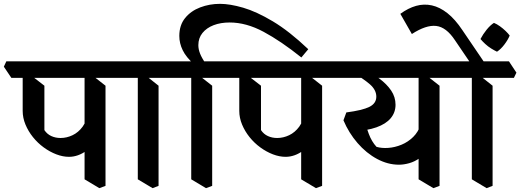

<svg xmlns="http://www.w3.org/2000/svg" viewBox="-59 -943 2707 999"><path d="M300 -127Q268 -127 234 -140Q200 -153 168.5 -176Q137 -199 112.5 -229.5Q88 -260 73.5 -295Q59 -330 59 -366V-571L97 -555L172 -497V-266Q186 -245 208 -235Q230 -225 256 -225Q288 -225 318.5 -239.5Q349 -254 371 -284Q393 -314 398 -360L466 -260Q435 -191 391 -159Q347 -127 300 -127ZM458 36 381 -10V-571L416 -555L490 -497V24ZM0 -538 -39 -596 -26 -624H575L613 -565L600 -538Z M735 36 658 -10V-571L693 -555L766 -497V24ZM575 -538 536 -596 549 -624H851L890 -565L877 -538Z M948 -611Q909 -646 891.5 -682Q874 -718 874 -756Q874 -812 904 -849Q934 -886 982.5 -904.5Q1031 -923 1086 -923Q1137 -923 1206 -903Q1275 -883 1360.5 -832Q1446 -781 1545 -687L1509 -644Q1403 -729 1312.5 -777.5Q1222 -826 1136 -826Q1089 -826 1052.5 -812Q1016 -798 994.5 -771.5Q973 -745 973 -708Q973 -687 982 -664Q991 -641 1012 -611ZM1013 36 936 -10V-571L971 -555L1045 -497V24ZM851 -538 812 -596 825 -624H1127L1166 -565L1153 -538Z M1427 -127Q1395 -127 1361 -140Q1327 -153 1295.5 -176Q1264 -199 1239.5 -229.5Q1215 -260 1200.5 -295Q1186 -330 1186 -366V-571L1224 -555L1299 -497V-266Q1313 -245 1335 -235Q1357 -225 1383 -225Q1415 -225 1445.5 -239.5Q1476 -254 1498 -284Q1520 -314 1525 -360L1593 -260Q1562 -191 1518 -159Q1474 -127 1427 -127ZM1585 36 1508 -10V-571L1543 -555L1617 -497V24ZM1127 -538 1088 -596 1101 -624H1702L1740 -565L1727 -538Z M1776 -259 1728 -317 1743 -358Q1827 -369 1863 -387Q1899 -405 1899 -440Q1899 -475 1866 -504Q1833 -533 1765 -573L1823 -590Q1875 -564 1914.5 -534.5Q1954 -505 1976.5 -471.5Q1999 -438 1999 -398Q1999 -358 1974 -328Q1949 -298 1899.5 -280.5Q1850 -263 1776 -259ZM2017 -86Q1959 -86 1903 -116Q1847 -146 1801.5 -198.5Q1756 -251 1728 -317L1838 -323Q1845 -286 1860 -246Q1875 -206 1900 -179Q1927 -171 1961.5 -173.5Q1996 -176 2030 -190Q2064 -204 2091 -230.5Q2118 -257 2130 -296L2171 -173Q2152 -140 2125.5 -121Q2099 -102 2070.5 -94Q2042 -86 2017 -86ZM2196 36 2119 -10V-571L2154 -555L2228 -497V24ZM1702 -538 1663 -596 1676 -624H2313L2351 -565L2338 -538Z M2418 -572 2308 -734Q2263 -802 2210.5 -808Q2158 -814 2084 -766L2024 -871Q2065 -901 2106 -912.5Q2147 -924 2188 -915Q2229 -906 2269 -874.5Q2309 -843 2347 -786L2472 -602ZM2473 36 2396 -10V-571L2431 -555L2504 -497V24ZM2313 -538 2274 -596 2287 -624H2589L2628 -565L2615 -538Z M2527 -674Q2514 -680 2497 -690.5Q2480 -701 2465.5 -714.5Q2451 -728 2441 -740Q2454 -765 2473 -788.5Q2492 -812 2511 -824Q2526 -818 2542 -806.5Q2558 -795 2571.5 -782Q2585 -769 2593 -758Q2584 -736 2565.5 -711.5Q2547 -687 2527 -674Z"/></svg>

Font: Eczar Medium
Style: Regular
Weight: 500
Designer: Vaibhav Singh
Foundry: Rosetta Type Foundry
Version: Version 2.000